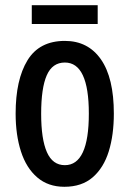

<svg xmlns="http://www.w3.org/2000/svg" viewBox="-20 -707 498 737"><path d="M417 -271Q417 -189 397.5 -126Q378 -63 336 -26.5Q294 10 227 10Q165 10 123 -26Q81 -62 60.5 -125.5Q40 -189 40 -271Q40 -401 85.5 -475.5Q131 -550 229 -550Q318 -550 367.5 -479Q417 -408 417 -271ZM138 -270Q138 -173 160 -123Q182 -73 229 -73Q321 -73 321 -271Q321 -467 229 -467Q181 -467 159.5 -418Q138 -369 138 -270ZM355 -687V-615H102V-687Z"/></svg>

Font: Noto Sans Lao Looped ExtraCondensed Medium
Style: Regular
Weight: 500
Width: 2
Designer: Mark Frömberg, Ben Mitchell
Foundry: The Fontpad Ltd
Version: Version 1.002; ttfautohint (v1.8.4.7-5d5b)